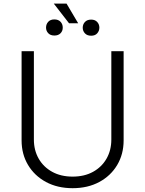

<svg xmlns="http://www.w3.org/2000/svg" viewBox="-20 -1004 784 1037"><path d="M581.3 -727.3H647.7V-245.7Q647.7 -171.5 613.1 -113.1Q578.5 -54.7 516.3 -21.1Q454.2 12.4 372.2 12.4Q290.5 12.4 228.3 -21.1Q166.2 -54.7 131.4 -113.1Q96.6 -171.5 96.6 -245.7V-727.3H163V-250.4Q163 -192.5 188.9 -147.2Q214.8 -101.9 261.9 -76Q308.9 -50.1 372.2 -50.1Q435.7 -50.1 482.6 -76Q529.5 -101.9 555.4 -147.2Q581.3 -192.5 581.3 -250.4ZM228.7 -854.8Q228.7 -873.6 240.6 -886.4Q252.5 -899.1 273.4 -899.1Q295.1 -899.1 307 -886.4Q318.9 -873.6 318.9 -854.8Q318.9 -836.6 307 -824.4Q295.1 -812.1 273.8 -812.1Q252.1 -812.1 240.4 -824.8Q228.7 -837.4 228.7 -854.8ZM339.5 -984.4 402.3 -878.2H353L270.6 -984.4ZM426.8 -854.4Q426.8 -872.5 438.7 -885.3Q450.6 -898.1 472.3 -898.1Q493.3 -898.1 505 -885.3Q516.7 -872.5 516.7 -854.8Q516.7 -837.4 505.3 -824.2Q494 -811.1 472.3 -811.1Q450.6 -811.1 438.7 -823.9Q426.8 -836.6 426.8 -854.4Z"/></svg>

Font: Inter Zeller Light
Style: Regular
Weight: 300
Designer: Rasmus Andersson; Joe Bland
Foundry: zeller
Version: Version 3.015;git-dec3a8cb1